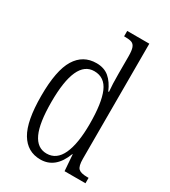

<svg xmlns="http://www.w3.org/2000/svg" viewBox="-189 -852 844 955"><g transform="rotate(30 233.5 -375.0)"><path d="M45 -267Q45 -413 85.5 -479Q126 -545 203 -545Q247 -545 275.5 -521Q304 -497 323 -452H327Q323 -493 323 -554V-653Q323 -687 317 -703Q311 -719 298 -724Q285 -729 260 -729H254V-760H381V-99Q381 -57 394.5 -44Q408 -31 444 -31H453V0H333L326 -93H324Q285 10 199 10Q124 10 84.5 -56Q45 -122 45 -267ZM324 -266Q324 -386 298.5 -445.5Q273 -505 213 -505Q104 -505 104 -266Q104 -145 130.5 -88Q157 -31 211 -31Q268 -31 296 -92Q324 -153 324 -266Z"/></g></svg>

Font: Noto Serif CondLight
Style: Regular
Weight: 300
Width: 3
Designer: Monotype Design Team
Foundry: Monotype Imaging Inc.
Version: Version 1.001